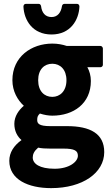

<svg xmlns="http://www.w3.org/2000/svg" viewBox="-20 -741 560 991"><path d="M149 72C149 55 156 39 177 21C194 25 216 26 241 26H308C365 26 382 37 382 63C382 93 339 130 262 130C184 130 149 104 149 72ZM28 89C28 186 126 230 244 230C407 230 518 151 518 44C518 -51 446 -90 326 -90H239C180 -90 172 -104 172 -122C172 -137 175 -145 186 -155C207 -148 230 -144 250 -144C359 -144 449 -206 449 -323C449 -350 442 -374 431 -394H498C503 -394 511 -398 511 -406V-491C511 -496 506 -504 498 -504H324C303 -511 278 -516 250 -516C142 -516 44 -448 44 -327C44 -270 71 -224 103 -195C77 -173 54 -141 54 -102C54 -65 69 -37 91 -18C52 10 28 46 28 89ZM250 -241C209 -241 177 -270 177 -327C177 -383 209 -412 250 -412C291 -412 323 -382 323 -327C323 -270 289 -241 250 -241ZM246 -563C343 -563 387 -637 390 -707C390 -715 385 -721 378 -721H312C306 -721 301 -716 300 -710C295 -677 278 -653 246 -653C213 -653 196 -676 192 -709C191 -715 187 -721 180 -721H113C105 -721 101 -714 101 -707C104 -637 148 -563 246 -563Z"/></svg>

Font: Falling Sky
Style: Bd
Weight: 700
Designer: Paul D. Hunt
Foundry: Adobe Systems Incorporated
Version: Version 1.02